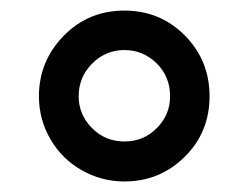

<svg xmlns="http://www.w3.org/2000/svg" viewBox="-20 -744 468 361"><path d="M53.2 -563Q53.2 -628.9 99.6 -676.5Q146 -724.1 213.9 -724.1Q281.2 -724.1 327.6 -677.2Q374 -630.4 374 -563Q374 -495.1 327.1 -449Q280.3 -402.8 213.9 -402.8Q170.9 -402.8 133.5 -424.1Q96.2 -445.3 74.7 -482.4Q53.2 -519.5 53.2 -563ZM127.9 -563Q127.9 -528.8 152.8 -503.4Q177.7 -478 213.9 -478Q250 -478 274.9 -503.2Q299.8 -528.3 299.8 -563Q299.8 -600.1 274.4 -625Q249 -649.9 213.9 -649.9Q178.7 -649.9 153.3 -624.5Q127.9 -599.1 127.9 -563Z"/></svg>

Font: Open Sans Semibold
Style: Regular
Weight: 600
Foundry: Ascender Corporation
Version: Version 1.10; ttfautohint (v1.5.65-e2d9)